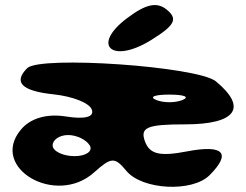

<svg xmlns="http://www.w3.org/2000/svg" viewBox="-20 -789 969 755"><path d="M87 -521C31 -465 66 -431 191 -418C266 -410 332 -384 341 -358C352 -329 314 -319 239 -331C164 -343 99 -324 62 -279C-63 -129 200 24 350 -111C417 -171 431 -173 477 -117C539 -42 736 -32 804 -100C891 -187 859 -221 717 -194C609 -173 569 -182 550 -233C530 -288 558 -300 708 -300C908 -300 955 -365 829 -469C758 -528 137 -571 87 -521ZM698 -396C669 -384 623 -384 594 -396C565 -408 588 -417 646 -417C704 -417 727 -408 698 -396ZM333 -217C346 -195 319 -175 273 -175C227 -175 187 -195 187 -217C187 -240 215 -258 248 -258C281 -258 319 -240 333 -217ZM479 -717C337 -610 421 -536 575 -632C667 -689 680 -714 637 -750C598 -783 554 -774 479 -717Z"/></svg>

Font: Hussar Skorodowane
Style: Bold
Weight: 700
Foundry: Cannot Into Space Fonts
Version: Version 0.892